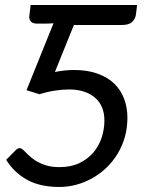

<svg xmlns="http://www.w3.org/2000/svg" viewBox="-20 -736 576 764"><path d="M521 -678.5Q518.5 -660.5 505.5 -648.5Q492.5 -636.5 465 -636.5H274L198.5 -449.5Q238.5 -457.5 274 -457.5Q328 -457.5 368.2 -443Q408.5 -428.5 434.8 -403Q461 -377.5 474 -342.8Q487 -308 487 -267Q487 -226 476.5 -189.8Q466 -153.5 447.2 -123Q428.5 -92.5 402.8 -68Q377 -43.5 347 -26.8Q317 -10 283.8 -1Q250.5 8 216.5 8Q138.5 8 86.8 -21.2Q35 -50.5 4.5 -100L41 -137Q46.5 -142.5 50.2 -144.5Q54 -146.5 58 -146.5Q62.5 -146.5 66 -144.2Q69.5 -142 73 -139Q80.5 -132 91.8 -120.5Q103 -109 119.8 -98Q136.5 -87 160.2 -79Q184 -71 216.5 -71Q262.5 -71 296.2 -87.2Q330 -103.5 352 -129.8Q374 -156 384.8 -189.2Q395.5 -222.5 395.5 -257Q395.5 -285.5 386 -308.5Q376.5 -331.5 358.2 -347.2Q340 -363 314 -371.5Q288 -380 255 -380Q227 -380 196.8 -375.2Q166.5 -370.5 137.5 -361L85.5 -377L193 -643.5Q175.5 -642 157.5 -642H128.5Q109 -642 102.2 -651.2Q95.5 -660.5 96.5 -670.5L102 -716H525.5Z"/></svg>

Font: Lato
Style: Italic
Weight: 400
Italic angle: -7°
Designer: Lukasz Dziedzic
Foundry: tyPoland Lukasz Dziedzic
Version: Version 2.007; 2014-02-27